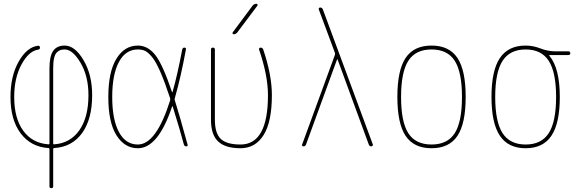

<svg xmlns="http://www.w3.org/2000/svg" viewBox="-20 -770 3040 1010"><path d="M259.8 -410.2V-14.6Q259.8 -10.7 264.6 -10.7Q349.6 -16.6 397.5 -85Q445.3 -153.3 445.3 -269.5Q445.3 -369.1 403.8 -439.5Q362.3 -509.8 320.3 -509.8Q307.6 -509.8 298.3 -506.8Q289.1 -503.9 279.3 -494.6Q269.5 -485.4 264.6 -464.4Q259.8 -443.4 259.8 -410.2ZM234.4 8.8Q142.6 2.9 88.9 -68.4Q35.2 -139.6 35.2 -259.8Q35.2 -370.1 78.1 -445.8Q121.1 -521.5 178.7 -529.3Q189.5 -531.2 190.4 -519.5Q190.4 -510.7 180.7 -508.8Q131.8 -502 93.3 -431.2Q54.7 -360.4 54.7 -259.8Q54.7 -147.5 102.5 -82Q150.4 -16.6 235.4 -10.7Q240.2 -10.7 240.2 -14.6V-410.2Q240.2 -474.6 259.8 -502.4Q279.3 -530.3 320.3 -530.3Q374 -530.3 419.4 -453.6Q464.8 -377 464.8 -269.5Q464.8 -143.6 412.1 -70.3Q359.4 2.9 265.6 8.8Q259.8 8.8 259.8 14.6V210Q259.8 219.7 250 219.7Q240.2 219.7 240.2 210V14.6Q240.2 8.8 234.4 8.8Z M705.1 -509.8Q640.6 -509.8 605.5 -443.8Q570.3 -377.9 570.3 -259.8Q570.3 -141.6 605.5 -75.7Q640.6 -9.8 705.1 -9.8Q801.8 -9.8 875 -242.2Q876 -248 875 -252.9Q846.7 -338.9 823.2 -392.6Q799.8 -446.3 779.3 -470.7Q758.8 -495.1 743.2 -502.4Q727.5 -509.8 705.1 -509.8ZM705.1 9.8Q635.7 9.8 592.8 -58.1Q549.8 -126 549.8 -259.8Q549.8 -391.6 592.3 -460.9Q634.8 -530.3 705.1 -530.3Q756.8 -530.3 795.9 -481.9Q835 -433.6 884.8 -286.1Q884.8 -285.2 886.2 -285.2Q887.7 -285.2 887.7 -286.1Q912.1 -371.1 938.5 -508.8Q940.4 -519.5 950.2 -519.5Q960 -519.5 958 -509.8Q931.6 -365.2 899.4 -252.9Q897.5 -248 899.4 -243.2Q924.8 -163.1 966.8 -8.8Q968.8 0 960 0Q950.2 0 947.3 -9.8Q928.7 -80.1 888.7 -209Q887.7 -210.9 885.7 -210.9Q812.5 9.8 705.1 9.8Z M1245.1 9.8Q1165 9.8 1127.4 -25.9Q1089.8 -61.5 1089.8 -139.6V-509.8Q1089.8 -519.5 1100.1 -519.5Q1110.4 -519.5 1110.4 -509.8V-139.6Q1110.4 -69.3 1141.1 -39.6Q1171.9 -9.8 1245.1 -9.8Q1389.6 -9.8 1389.6 -269.5Q1389.6 -372.1 1342.8 -509.8Q1341.8 -513.7 1344.2 -516.6Q1346.7 -519.5 1350.6 -519.5Q1360.4 -519.5 1364.3 -510.7Q1410.2 -376 1410.2 -269.5Q1410.2 -128.9 1366.7 -59.6Q1323.2 9.8 1245.1 9.8ZM1209 -589.8Q1205.1 -589.8 1203.6 -593.3Q1202.1 -596.7 1204.1 -599.6L1308.6 -740.2Q1316.4 -750 1329.1 -750Q1333 -750 1334.5 -746.6Q1335.9 -743.2 1334 -740.2L1228.5 -599.6Q1220.7 -589.8 1209 -589.8Z M1576.2 0Q1572.3 0 1569.8 -2.9Q1567.4 -5.9 1569.3 -9.8L1742.2 -482.4Q1743.2 -486.3 1742.2 -491.2L1657.2 -719.7Q1655.3 -723.6 1657.7 -727.1Q1660.2 -730.5 1664.1 -730.5Q1674.8 -730.5 1678.7 -719.7L1941.4 -9.8Q1942.4 -5.9 1939.5 -2.9Q1936.5 0 1933.6 0Q1922.9 0 1919.9 -9.8L1755.9 -457Q1755.9 -458 1753.9 -458Q1752.9 -458 1752.9 -457L1589.8 -9.8Q1585.9 0 1576.2 0Z M2372.1 -450.2Q2334 -509.8 2250 -509.8Q2166 -509.8 2127.9 -450.2Q2089.8 -390.6 2089.8 -259.8Q2089.8 -128.9 2127.9 -69.3Q2166 -9.8 2250 -9.8Q2334 -9.8 2372.1 -69.3Q2410.2 -128.9 2410.2 -259.8Q2410.2 -390.6 2372.1 -450.2ZM2386.2 -55.2Q2342.8 9.8 2250 9.8Q2157.2 9.8 2113.8 -55.2Q2070.3 -120.1 2070.3 -260.3Q2070.3 -400.4 2113.8 -465.3Q2157.2 -530.3 2250 -530.3Q2342.8 -530.3 2386.2 -465.3Q2429.7 -400.4 2429.7 -260.3Q2429.7 -120.1 2386.2 -55.2Z M2866.7 -449.7Q2828.1 -509.8 2745.1 -509.8Q2662.1 -509.8 2623.5 -449.7Q2585 -389.6 2585 -259.8Q2585 -129.9 2623.5 -69.8Q2662.1 -9.8 2745.1 -9.8Q2828.1 -9.8 2866.7 -69.8Q2905.3 -129.9 2905.3 -259.8Q2905.3 -389.6 2866.7 -449.7ZM2745.1 -530.3Q2784.2 -530.3 2823.2 -515.1Q2862.3 -500 2900.4 -500H2969.7Q2979.5 -500 2980 -490.2Q2980.5 -480.5 2969.7 -480.5H2870.1Q2869.1 -480.5 2869.1 -479Q2869.1 -477.5 2869.6 -477.5Q2870.1 -477.5 2870.1 -476.6Q2924.8 -411.1 2924.8 -259.8Q2924.8 -122.1 2880.9 -56.2Q2836.9 9.8 2745.1 9.8Q2653.3 9.8 2609.4 -56.2Q2565.4 -122.1 2565.4 -260.3Q2565.4 -398.4 2609.4 -464.4Q2653.3 -530.3 2745.1 -530.3Z"/></svg>

Font: Rounded-X Mgen+ 1mn thin
Style: Regular
Weight: 100
Designer: [Source Han Sans]
Ryoko NISHIZUKA  (kana & ideographs); Paul D. Hunt (Latin, Greek & Cyrillic); Wenlong ZHANG  (bopomofo
Version: Version 1.059.20150602